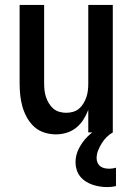

<svg xmlns="http://www.w3.org/2000/svg" viewBox="-20 -540 540 783"><path d="M208 8Q184 8 160.5 0.5Q137 -7 119.5 -23Q102 -39 90 -60.5Q78 -82 71.5 -105Q65 -128 62.5 -152Q60 -176 60 -200V-520H160V-200Q160 -186 161.5 -172Q163 -158 167.5 -144.5Q172 -131 179.5 -118.5Q187 -106 197.5 -97Q208 -88 222 -84Q236 -80 250 -80Q264 -80 278 -84Q292 -88 302.5 -97Q313 -106 320.5 -118.5Q328 -131 332.5 -144.5Q337 -158 338.5 -172Q340 -186 340 -200V-520H440V0H340V-92Q332 -71 320 -52Q308 -33 290.5 -19Q273 -5 251.5 1.5Q230 8 208 8ZM417 223Q402 223 386.5 220.5Q371 218 356.5 213Q342 208 329 199.5Q316 191 306.5 179Q297 167 292.5 152Q288 137 288 122Q288 92 302 65Q316 38 337 17Q358 -4 384.5 -18.5Q411 -33 440 -41V0Q426 8 414.5 19.5Q403 31 394.5 45Q386 59 380 74Q374 89 374 105Q374 115 378 124Q382 133 389.5 138.5Q397 144 406.5 146Q416 148 426 148Q432 148 439 147Q446 146 453 144V219Q444 221 435 222Q426 223 417 223Z"/></svg>

Font: Iosevka Semibold
Style: Regular
Weight: 600
Monospace: yes
Designer: Belleve Invis
Foundry: Belleve Invis
Version: Version 33.2.3; ttfautohint (v1.8.4)